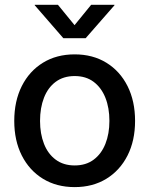

<svg xmlns="http://www.w3.org/2000/svg" viewBox="-20 -764 619 796"><path d="M289.6 11.7Q214.4 11.7 158 -22.9Q101.6 -57.6 70.3 -119.4Q39.1 -181.2 39.1 -262.7Q39.1 -344.7 70.3 -407Q101.6 -469.2 158 -503.9Q214.4 -538.6 289.6 -538.6Q364.7 -538.6 421.1 -503.9Q477.5 -469.2 508.8 -407Q540 -344.7 540 -262.7Q540 -181.2 508.8 -119.4Q477.5 -57.6 421.1 -22.9Q364.7 11.7 289.6 11.7ZM289.6 -78.1Q336.4 -78.1 368.4 -102.1Q400.4 -126 417 -167.7Q433.6 -209.5 433.6 -262.7Q433.6 -316.9 417 -358.6Q400.4 -400.4 368.4 -424.6Q336.4 -448.7 289.6 -448.7Q243.2 -448.7 210.9 -424.8Q178.7 -400.9 162.4 -358.9Q146 -316.9 146 -262.7Q146 -209.5 162.4 -167.7Q178.7 -126 210.9 -102.1Q243.2 -78.1 289.6 -78.1ZM220.2 -744.1 289.1 -659.7 357.9 -744.1H454.6V-742.2L335 -605.5H242.7L124 -742.2V-744.1Z"/></svg>

Font: Inter 24pt Medium
Style: Regular
Weight: 500
Designer: Rasmus Andersson
Foundry: rsms
Version: Version 4.001;git-66647c0bb